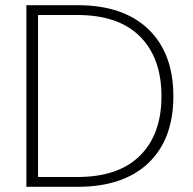

<svg xmlns="http://www.w3.org/2000/svg" viewBox="-20 -722 744 742"><path d="M279 -702Q457 -702 553.5 -609Q650 -516 650 -350Q650 -184 553.5 -92Q457 0 279 0H82V-702ZM279 -38Q438 -38 521 -120.5Q604 -203 604 -350Q604 -498 521 -581Q438 -664 279 -664H127V-38Z"/></svg>

Font: Fz Poppins ExtLt
Style: Regular
Weight: 200
Designer: Ninad Kale (Devanagari), Jonny Pinhorn (Latin)
Foundry: Indian Type Foundry
Version: Vit hóa bi Vntype.Com & FontZin.Com